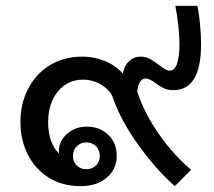

<svg xmlns="http://www.w3.org/2000/svg" viewBox="-20 -628 735 658"><path d="M635 -46 579 10Q512 -50 452.5 -133.5Q393 -217 367 -293Q359 -317 329.5 -336Q300 -355 265 -355Q211 -355 178 -314Q145 -273 145 -209Q145 -138 183 -101Q182 -104 182 -111Q182 -145 210 -169.5Q238 -194 277 -194Q322 -194 351 -166Q380 -138 380 -94Q380 -48 345.5 -19Q311 10 257 10Q193 10 146.5 -19.5Q100 -49 75 -99Q50 -149 50 -210Q50 -272 76 -323Q102 -374 150 -404Q198 -434 263 -434Q301 -434 338 -419.5Q375 -405 401 -376Q405 -402 422 -418Q439 -434 462 -434Q479 -434 493 -426.5Q507 -419 524 -406Q537 -396 545.5 -391Q554 -386 562 -386Q579 -386 587 -410.5Q595 -435 595 -475Q595 -534 581 -608H657Q669 -538 669 -476Q669 -319 574 -319Q555 -319 541.5 -325.5Q528 -332 512 -344Q491 -359 480 -359Q467 -359 460 -347.5Q453 -336 450 -314Q477 -235 527 -165Q577 -95 635 -46ZM230 -94Q230 -74 243 -61Q256 -48 276 -48Q296 -48 309 -61Q322 -74 322 -94Q322 -114 309 -127Q296 -140 276 -140Q257 -140 243.5 -127Q230 -114 230 -94Z"/></svg>

Font: Sarabun Medium
Style: Regular
Weight: 500
Designer: Suppakit Chalermlarp | Katatrad Co.,Ltd.
Foundry: Cadson Demak Co.,Ltd.
Version: Version 1.000; ttfautohint (v1.6)